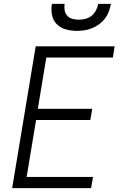

<svg xmlns="http://www.w3.org/2000/svg" viewBox="-20 -975 640 995"><path d="M43 0 165 -735H574L565 -677H220L176 -411H458L448 -353H167L118 -58H462L452 0ZM379 -815Q350 -815 322 -822.5Q294 -830 274.5 -849.5Q255 -869 249.5 -897.5Q244 -926 249 -955H315Q312 -938 315 -921.5Q318 -905 328.5 -893.5Q339 -882 355 -877.5Q371 -873 388 -873Q406 -873 423.5 -877.5Q441 -882 455 -893.5Q469 -905 477.5 -921.5Q486 -938 489 -955H555Q551 -935 544 -915.5Q537 -896 524.5 -879.5Q512 -863 494.5 -850Q477 -837 457.5 -829Q438 -821 418 -818Q398 -815 379 -815Z"/></svg>

Font: Iosevka Curly LtExObl
Style: Regular
Weight: 300
Width: 7
Italic angle: -9°
Monospace: yes
Designer: Belleve Invis
Foundry: Belleve Invis
Version: Version 11.1.0; ttfautohint (v1.8.3)